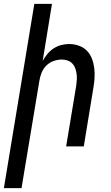

<svg xmlns="http://www.w3.org/2000/svg" viewBox="-50 -755 570 990"><path d="M-30 215 127 -735H218L170 -441Q180 -459 194 -476Q208 -493 226 -505Q244 -517 265 -522.5Q286 -528 306 -528Q332 -528 356.5 -519.5Q381 -511 398 -493.5Q415 -476 424 -452.5Q433 -429 436 -404Q439 -379 437.5 -352.5Q436 -326 431 -299L382 0H291L343 -313Q345 -328 346 -343.5Q347 -359 345 -374Q343 -389 338 -403Q333 -417 323 -427.5Q313 -438 298.5 -443Q284 -448 269 -448Q248 -448 226.5 -440.5Q205 -433 189 -417Q173 -401 164.5 -380Q156 -359 153 -338L61 215Z"/></svg>

Font: Iosevka Term Curly Medium
Style: Italic
Weight: 500
Italic angle: -9°
Designer: Belleve Invis
Foundry: Belleve Invis
Version: Version 32.3.0